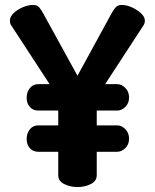

<svg xmlns="http://www.w3.org/2000/svg" viewBox="-20 -758 627 778"><path d="M294 0Q265 0 240.5 -12Q216 -24 216 -48V-143H135Q114 -143 101 -157.5Q88 -172 88 -195Q88 -218 101 -234Q114 -250 135 -250H216V-310H135Q114 -310 101 -324.5Q88 -339 88 -362Q88 -385 101 -401Q114 -417 135 -417H181L25 -656Q22 -660 21 -665.5Q20 -671 20 -674Q20 -690 35 -704.5Q50 -719 72 -728.5Q94 -738 114 -738Q131 -738 139.5 -727.5Q148 -717 156 -702L294 -451L431 -702Q439 -717 448 -727.5Q457 -738 473 -738Q493 -738 515 -728Q537 -718 552 -703.5Q567 -689 567 -675Q567 -664 562 -656L406 -417H455Q473 -417 488 -401.5Q503 -386 503 -363Q503 -340 488 -325Q473 -310 455 -310H372V-250H455Q473 -250 488 -234.5Q503 -219 503 -196Q503 -173 488 -158Q473 -143 455 -143H372V-48Q372 -24 347.5 -12Q323 0 294 0Z"/></svg>

Font: Dosis ExtraBold
Style: Regular
Weight: 800
Designer: EdgarTolentino, PabloImpallari, IginoMarini
Foundry: EdgarTolentino, PabloImpallari, IginoMarini
Version: Version 3.001; ttfautohint (v1.8.2)